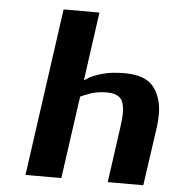

<svg xmlns="http://www.w3.org/2000/svg" viewBox="-49 -696 682 742"><g transform="rotate(5 292.0 -325.0)"><path d="M168 -650H307L270 -384Q270 -384 287 -394.5Q304 -405 338.5 -415Q373 -425 425 -425Q505 -425 537.5 -384Q570 -343 570 -278Q570 -255 567 -231L534 0H396L426 -214Q428 -231 429.5 -245Q431 -259 431 -270Q431 -314 414 -329.5Q397 -345 363 -345Q325 -345 297 -334.5Q269 -324 261 -320L216 0H77Z"/></g></svg>

Font: Arsenal SC
Style: Bold Italic
Weight: 700
Italic angle: -9.10001°
Designer: Andrij Shevchenko
Foundry: Stairsfor
Version: Version 2.001; ttfautohint (v1.8.4.7-5d5b)